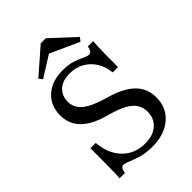

<svg xmlns="http://www.w3.org/2000/svg" viewBox="-223 -856 969 969"><g transform="rotate(-45 261.0 -372.0)"><path d="M280.6 11.3Q234.7 11.3 201.6 1.2Q168.5 -8.9 146.8 -18.5Q125 -28.2 113.7 -28.2Q104 -28.2 98 -19.4Q91.9 -10.5 89.5 6.5H51.6Q53.2 -11.3 53.6 -37.1Q54 -62.9 54.4 -103.6Q54.8 -144.4 54.8 -204.8H92.7Q99.2 -122.6 146.4 -74.2Q193.5 -25.8 267.7 -25.8Q323.4 -25.8 356.5 -54.4Q389.5 -83.1 389.5 -132.3Q389.5 -162.1 374.2 -185.5Q358.9 -208.9 326.6 -226.2Q294.4 -243.5 242.7 -258.1Q181.5 -273.4 141.9 -297.6Q102.4 -321.8 83.1 -354.4Q63.7 -387.1 63.7 -429.8Q63.7 -499.2 110.1 -540.7Q156.5 -582.3 233.9 -582.3Q275.8 -582.3 304.8 -572.6Q333.9 -562.9 352.8 -553.2Q371.8 -543.5 383.9 -543.5Q393.5 -543.5 399.6 -551.6Q405.6 -559.7 408.9 -577.4H446.8Q445.2 -559.7 444.4 -537.5Q443.5 -515.3 443.1 -481.9Q442.7 -448.4 442.7 -396H404.8Q400 -441.1 379 -474.6Q358.1 -508.1 324.2 -527Q290.3 -546 247.6 -546Q196.8 -546 168.1 -520.2Q139.5 -494.4 139.5 -451.6Q139.5 -422.6 155.2 -400Q171 -377.4 204.8 -359.7Q238.7 -341.9 292.7 -326.6Q354 -309.7 393.5 -285.1Q433.1 -260.5 452.4 -227.4Q471.8 -194.4 471.8 -151.6Q471.8 -77.4 419.8 -33.1Q367.7 11.3 280.6 11.3ZM132.3 -620.2 116.9 -638.7 251.6 -756.5H287.9L414.5 -639.5L399.2 -620.2L213.7 -704L272.6 -708.1Z"/></g></svg>

Font: Playfair 9pt
Style: Regular
Weight: 400
Designer: Claus Eggers Sørensen
Foundry: Claus Eggers Sørensen
Version: Version 2.203